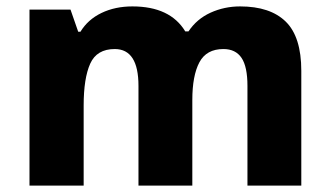

<svg xmlns="http://www.w3.org/2000/svg" viewBox="-20 -579 1030 599"><path d="M729 -559Q823 -559 871.5 -511.5Q920 -464 920 -358V0H752V-311Q752 -371 733.5 -398.5Q715 -426 677 -426Q624 -426 602 -384.5Q580 -343 580 -267V0H412V-311Q412 -426 338 -426Q282 -426 261.5 -380.5Q241 -335 241 -250V0H72V-549H200L224 -480H231Q254 -518 296.5 -538.5Q339 -559 393 -559Q511 -559 558 -481H568Q594 -520 637 -539.5Q680 -559 729 -559Z"/></svg>

Font: Noto Sans Gurmukhi UI ExtraBold
Style: Regular
Weight: 800
Designer: Jelle Bosma - Monotype Design Team
Foundry: Monotype Imaging Inc.
Version: Version 2.004; ttfautohint (v1.8.4.7-5d5b)